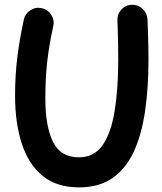

<svg xmlns="http://www.w3.org/2000/svg" viewBox="-20 -750 699 827"><path d="M159.7 -714.8Q185.5 -709.5 200.4 -686.5Q215.3 -663.6 209.5 -637.7Q191.4 -556.2 183.3 -483.9Q175.3 -411.6 175.3 -324.7Q175.3 -206.5 208 -139.4Q240.7 -72.3 320.3 -72.3Q385.3 -72.3 421.9 -124.8Q458.5 -177.2 473.9 -272.5Q489.3 -367.7 489.3 -494.6Q489.3 -519 488.8 -550.8Q488.3 -582.5 487.5 -612.8Q486.8 -643.1 485.8 -661.6Q484.4 -688.5 502.4 -708.5Q520.5 -728.5 547.4 -729.5Q573.7 -730.5 593.5 -712.6Q613.3 -694.8 615.2 -667.5Q616.2 -648.4 617.2 -617.4Q618.2 -586.4 618.9 -553.5Q619.6 -520.5 619.6 -494.6Q619.6 -373 605 -272Q590.3 -170.9 556.4 -97.2Q522.5 -23.4 464.6 16.8Q406.7 57.1 320.3 57.1Q223.6 57.1 162.8 6.8Q102.1 -43.5 73.5 -132.6Q44.9 -221.7 44.9 -337.9Q44.9 -422.9 54.2 -500Q63.5 -577.1 82.5 -665Q87.9 -690.9 110.8 -705.8Q133.8 -720.7 159.7 -714.8Z"/></svg>

Font: Mikhak-DS2-FD Bold
Style: Regular
Weight: 700
Designer: Amin Abedi
Version: Version 3.4